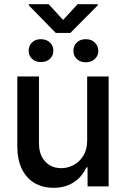

<svg xmlns="http://www.w3.org/2000/svg" viewBox="-20 -899 607 926"><path d="M400.4 -530.3H503.9V0H402.3V-91.8H396.5Q377.4 -47.4 336.4 -20.3Q295.4 6.8 238.3 6.8Q186.5 6.8 147 -16.1Q107.4 -39.1 85.4 -84Q63.5 -128.9 63.5 -193.4V-530.3H168V-206.1Q168 -170.4 181.6 -143.6Q195.3 -116.7 219.5 -102.3Q243.7 -87.9 275.4 -87.9Q305.7 -87.9 334.5 -102.8Q363.3 -117.7 381.8 -147.7Q400.4 -177.7 400.4 -220.7ZM176.8 -710Q204.1 -710 220.7 -694.1Q237.3 -678.2 237.3 -654.3Q237.3 -630.9 220.7 -615.2Q204.1 -599.6 176.8 -599.6Q150.4 -599.6 134.3 -615.2Q118.2 -630.9 118.2 -654.3Q118.2 -677.7 134 -693.8Q149.9 -710 176.8 -710ZM393.6 -710Q420.9 -710 437.5 -693.6Q454.1 -677.2 454.1 -653.3Q454.1 -630.4 437.3 -614.5Q420.4 -598.6 393.6 -598.6Q366.7 -598.6 350.3 -614.5Q334 -630.4 334 -653.3Q334 -677.7 350.1 -693.8Q366.2 -710 393.6 -710ZM284.2 -802.7 354.5 -878.9H451.2V-873L319.3 -740.2H249L119.1 -873V-878.9H214.8Z"/></svg>

Font: Pretendard JP Medium
Style: Regular
Weight: 500
Designer: Base glyphs from Inter by Rasmus Andersson; Hangeul glyphs from Noto Sans CJK(Source Han Sans) by Jang Soo-young and Kan
Foundry: Kil Hyung-jin
Version: Version 1.309